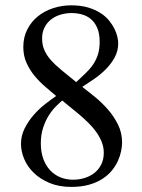

<svg xmlns="http://www.w3.org/2000/svg" viewBox="-20 -697 540 728"><path d="M442.9 -156.7Q442.9 -142.1 439.2 -123.8Q435.5 -105.5 427 -86.7Q418.5 -67.9 404.1 -50.3Q389.6 -32.7 368.2 -18.8Q346.7 -4.9 317.6 3.4Q288.6 11.7 250 11.7Q203.6 11.7 168 -3.2Q132.3 -18.1 108.2 -41.5Q84 -64.9 71.8 -94Q59.6 -123 59.6 -151.4Q59.6 -182.6 73.5 -210.2Q87.4 -237.8 107.7 -261Q127.9 -284.2 151.1 -302.2Q174.3 -320.3 192.9 -333Q173.3 -349.6 151.4 -368.4Q129.4 -387.2 111.1 -409.4Q92.8 -431.6 80.6 -458.5Q68.4 -485.4 68.4 -518.6Q68.4 -555.7 83.3 -585Q98.1 -614.3 123.3 -634.8Q148.4 -655.3 181.4 -666Q214.4 -676.8 250 -676.8Q286.1 -676.8 313.5 -668.7Q340.8 -660.6 360.6 -647.9Q380.4 -635.3 393.3 -619.4Q406.2 -603.5 414.1 -587.6Q421.9 -571.8 425 -557.4Q428.2 -543 428.2 -533.2Q428.2 -503.9 414.8 -479.2Q401.4 -454.6 380.9 -434.1Q360.4 -413.6 336.4 -397.2Q312.5 -380.9 292 -367.7Q313.5 -351.1 339.6 -329.8Q365.7 -308.6 388.7 -282.5Q411.6 -256.3 427.2 -225.1Q442.9 -193.8 442.9 -156.7ZM357.9 -539.1Q357.9 -570.3 348.6 -591.3Q339.4 -612.3 324.5 -624.8Q309.6 -637.2 290.5 -642.3Q271.5 -647.5 251.5 -647.5Q229 -647.5 208.5 -641.1Q188 -634.8 172.9 -622.6Q157.7 -610.4 148.7 -592.5Q139.6 -574.7 139.6 -551.8Q139.6 -526.9 148.2 -507.1Q156.7 -487.3 173.3 -468.8Q189.9 -450.2 214.1 -430.4Q238.3 -410.6 269 -385.7Q287.6 -403.3 304 -418.7Q320.3 -434.1 332.3 -451.4Q344.2 -468.8 351.1 -489.7Q357.9 -510.7 357.9 -539.1ZM373.5 -117.7Q373.5 -138.7 366 -158Q358.4 -177.2 345.9 -195.1Q333.5 -212.9 317.1 -229.2Q300.8 -245.6 283.2 -260.5Q265.6 -275.4 248.3 -289.3Q231 -303.2 215.8 -315.9Q205.6 -307.1 191.7 -293.2Q177.7 -279.3 165 -259.3Q152.3 -239.3 143.6 -212.9Q134.8 -186.5 134.8 -153.3Q134.8 -120.1 144.3 -94.5Q153.8 -68.8 170.2 -51.3Q186.5 -33.7 209 -24.7Q231.4 -15.6 256.8 -15.6Q280.8 -15.6 302 -22.5Q323.2 -29.3 339.1 -42.2Q355 -55.2 364.3 -74.2Q373.5 -93.3 373.5 -117.7Z"/></svg>

Font: Doulos SIL Viet
Style: Regular
Weight: 400
Designer: Walt Agee, Victor Gaultney, Peter Martin, Debbi Hosken, Becca Hirsbrunner
Foundry: SIL International
Version: Version 5.000